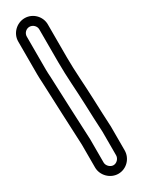

<svg xmlns="http://www.w3.org/2000/svg" viewBox="-241 -747 723 971"><g transform="rotate(-30 120.5 -261.5)"><path d="M75 -635C75 -654 91 -671 111 -671C131 -671 148 -654 148 -635V-443C148 -356 156 -274 159 -189C161 -136 163 -78 166 -27V111C166 130 149 148 130 148C111 148 93 130 93 111V-24V-25C87 -149 82 -273 77 -397C76 -414 75 -428 75 -443ZM25 -635V-443C25 -427 26 -411 27 -393C32 -271 37 -147 43 -23V111C43 158 83 198 130 198C178 198 216 158 216 111V-28V-29C213 -81 211 -137 209 -190C206 -277 198 -360 198 -443V-635C198 -682 159 -721 112 -721C65 -721 25 -682 25 -635Z"/></g></svg>

Font: Blanket
Style: BdOutline
Weight: 700
Foundry: Cannot Into Space Fonts
Version: Version 0.9